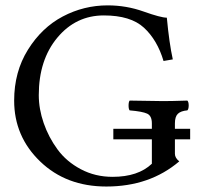

<svg xmlns="http://www.w3.org/2000/svg" viewBox="-20 -678 735 708"><path d="M377 -658.2Q445.8 -658.2 509.5 -635.5Q573.2 -612.8 595.2 -612.8Q604 -518.6 617.2 -459L583 -453.1Q560.1 -530.3 511 -575.7Q461.9 -621.1 362.8 -621.1Q259.8 -621.1 191.4 -539.1Q123 -457 123 -327.1Q123 -276.4 141.1 -224.1Q159.2 -171.9 192.1 -127Q225.1 -82 278.1 -54Q331.1 -25.9 395 -25.9Q489.3 -25.9 540 -74.2V-164.1H397.9V-203.1H540V-223.1Q540 -251 522.5 -259Q504.9 -267.1 458 -271Q454.1 -275.9 454.1 -288.8Q454.1 -301.8 458 -307.1Q552.2 -305.2 582 -305.2Q610.8 -305.2 670.9 -307.1Q675.8 -302.2 675.8 -289.1Q675.8 -275.9 670.9 -271Q647 -269 636 -258.5Q625 -248 625 -223.1V-203.1H681.2V-164.1H625V-110.8Q625 -95.7 641.1 -83Q532.2 9.8 372.1 9.8Q224.1 9.8 128.2 -82.5Q32.2 -174.8 32.2 -307.1Q32.2 -413.1 83 -494.6Q133.8 -576.2 211.4 -617.2Q289.1 -658.2 377 -658.2Z"/></svg>

Font: Linux Libertine Capitals
Style: Small Caps
Weight: 400
Designer: Philipp H. Poll
Foundry: Philipp H. Poll
Version: Version 5.1.3